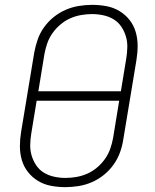

<svg xmlns="http://www.w3.org/2000/svg" viewBox="-20 -763 640 791"><path d="M249 8Q219 8 190 2.5Q161 -3 137 -17.5Q113 -32 95.5 -54Q78 -76 70 -103.5Q62 -131 62 -160.5Q62 -190 67 -220L121 -546Q126 -573 135 -599.5Q144 -626 161 -650Q178 -674 201 -692.5Q224 -711 250.5 -722.5Q277 -734 305 -738.5Q333 -743 360 -743Q390 -743 419 -737.5Q448 -732 472 -717.5Q496 -703 513.5 -681Q531 -659 539 -631.5Q547 -604 547 -574.5Q547 -545 542 -515L488 -189Q484 -162 474.5 -135.5Q465 -109 448 -85Q431 -61 408 -42.5Q385 -24 358.5 -12.5Q332 -1 304 3.5Q276 8 249 8ZM478 -387 500 -521Q504 -545 504.5 -568.5Q505 -592 498.5 -613.5Q492 -635 479.5 -653.5Q467 -672 448 -683.5Q429 -695 406 -700Q383 -705 359 -705Q337 -705 314 -701Q291 -697 269.5 -687.5Q248 -678 229 -662Q210 -646 196 -626Q182 -606 174.5 -584Q167 -562 163 -540L138 -387ZM250 -30Q272 -30 295 -34Q318 -38 339.5 -47.5Q361 -57 380 -73Q399 -89 413 -109Q427 -129 434.5 -151Q442 -173 446 -195L471 -348H131L109 -214Q105 -190 104.5 -166.5Q104 -143 110.5 -121.5Q117 -100 129.5 -81.5Q142 -63 161 -51.5Q180 -40 203 -35Q226 -30 250 -30Z"/></svg>

Font: Iosevka XLt Ex Obl
Style: Regular
Weight: 200
Width: 7
Italic angle: -9°
Monospace: yes
Designer: Belleve Invis
Foundry: Belleve Invis
Version: Version 32.5.0; ttfautohint (v1.8.4)